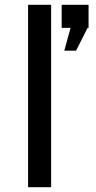

<svg xmlns="http://www.w3.org/2000/svg" viewBox="-20 -780 398 800"><path d="M237 -664H274L248 -569H297L345 -664H349V-760H237ZM193 0V-760H97V0Z"/></svg>

Font: LXGW Marker Gothic
Style: Regular
Weight: 400
Version: Version 1.001